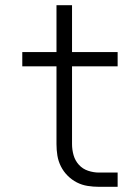

<svg xmlns="http://www.w3.org/2000/svg" viewBox="-20 -721 540 741"><path d="M434 0H362Q340 0 318 -3.5Q296 -7 276.5 -17Q257 -27 241 -43Q225 -59 215 -79Q205 -99 201.5 -120.5Q198 -142 198 -165V-465H66V-520H198V-701H258V-520H434V-465H258V-165Q258 -143 264 -122Q270 -101 284.5 -85Q299 -69 320 -62Q341 -55 362 -55H434Z"/></svg>

Font: Iosevka Fixed SS04 Light
Style: Regular
Weight: 300
Monospace: yes
Designer: Belleve Invis
Foundry: Belleve Invis
Version: Version 32.5.0